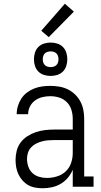

<svg xmlns="http://www.w3.org/2000/svg" viewBox="-20 -996 540 1024"><path d="M208 8Q188 8 168 4.5Q148 1 131 -8.5Q114 -18 100.5 -33Q87 -48 78.5 -66Q70 -84 66.5 -103.5Q63 -123 63 -143Q63 -167 69 -191.5Q75 -216 90 -236Q105 -256 126 -269.5Q147 -283 170.5 -291Q194 -299 218.5 -302Q243 -305 268 -305H368V-362Q368 -386 361 -409.5Q354 -433 337 -450.5Q320 -468 296.5 -475.5Q273 -483 248 -483Q227 -483 206 -478Q185 -473 167.5 -460.5Q150 -448 140 -428.5Q130 -409 130 -387H69Q69 -409 75.5 -430.5Q82 -452 94 -470.5Q106 -489 124 -502.5Q142 -516 162.5 -524Q183 -532 204.5 -535Q226 -538 248 -538Q272 -538 296 -534Q320 -530 341.5 -519.5Q363 -509 380.5 -492Q398 -475 409 -454Q420 -433 424.5 -409.5Q429 -386 429 -362V-55H479V0H368V-91Q358 -67 341.5 -47.5Q325 -28 303.5 -15.5Q282 -3 257.5 2.5Q233 8 208 8ZM230 -47Q257 -47 283.5 -55Q310 -63 330 -81.5Q350 -100 359 -126.5Q368 -153 368 -180V-249H268Q251 -249 234.5 -247.5Q218 -246 202 -241.5Q186 -237 171.5 -229.5Q157 -222 145.5 -209.5Q134 -197 129 -181Q124 -165 124 -149Q124 -128 131 -107.5Q138 -87 153 -73Q168 -59 188.5 -53Q209 -47 230 -47ZM250 -591Q232 -591 214.5 -596.5Q197 -602 184.5 -614.5Q172 -627 166.5 -644.5Q161 -662 161 -680Q161 -698 166.5 -715.5Q172 -733 184.5 -745.5Q197 -758 214.5 -763.5Q232 -769 250 -769Q268 -769 285.5 -763.5Q303 -758 315.5 -745.5Q328 -733 333.5 -715.5Q339 -698 339 -680Q339 -662 333.5 -644.5Q328 -627 315.5 -614.5Q303 -602 285.5 -596.5Q268 -591 250 -591ZM250 -638Q258 -638 266.5 -640.5Q275 -643 281 -649Q287 -655 289.5 -663.5Q292 -672 292 -680Q292 -688 289.5 -696.5Q287 -705 281 -711Q275 -717 266.5 -719.5Q258 -722 250 -722Q242 -722 233.5 -719.5Q225 -717 219 -711Q213 -705 210.5 -696.5Q208 -688 208 -680Q208 -672 210.5 -663.5Q213 -655 219 -649Q225 -643 233.5 -640.5Q242 -638 250 -638ZM240 -798 200 -832 326 -976 374 -934Z"/></svg>

Font: Iosevka Slab Light
Style: Regular
Weight: 300
Monospace: yes
Designer: Belleve Invis
Foundry: Belleve Invis
Version: Version 11.1.0; ttfautohint (v1.8.3)